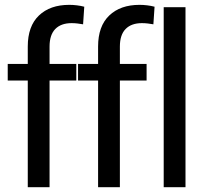

<svg xmlns="http://www.w3.org/2000/svg" viewBox="-20 -780 869 800"><path d="M95.7 0V-585.9Q95.7 -670.9 142.1 -715.3Q188.5 -759.8 268.6 -759.8Q284.2 -759.8 300.3 -757.8Q316.4 -755.9 331.1 -752L326.2 -678.7Q315.4 -680.7 303.2 -682.1Q291 -683.6 278.3 -683.6Q234.4 -683.6 210.4 -659.2Q186.5 -634.8 186.5 -585.9V-484.4V-473.6V0ZM12.2 -444.3V-513.7H129.9H152.3H297.9V-444.3ZM388.7 0V-585.9Q388.7 -670.9 435.1 -715.3Q481.4 -759.8 561.5 -759.8Q577.1 -759.8 593.3 -757.8Q609.4 -755.9 624 -752L619.1 -678.7Q608.4 -680.7 596.2 -682.1Q584 -683.6 571.3 -683.6Q527.3 -683.6 503.4 -659.2Q479.5 -634.8 479.5 -585.9V-484.4V-473.6V0ZM305.2 -444.3V-513.7H422.9H445.3H590.8V-444.3ZM662.1 0V-750H752.9V0Z"/></svg>

Font: RobotoFlex
Style: Regular
Weight: 400
Designer: Berlow after Robertson
Foundry: Google
Version: Version 2.136